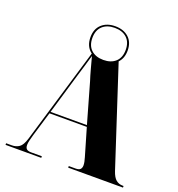

<svg xmlns="http://www.w3.org/2000/svg" viewBox="-153 -1000 1046 1126"><g transform="rotate(20 370.0 -437.0)"><path d="M7 0V-10H43Q69 -10 88.5 -23.5Q108 -37 121 -80L299 -676Q259 -706 259 -764Q259 -816 291 -845Q323 -874 375 -874Q427 -874 459 -845Q491 -816 491 -764Q491 -716 463 -687L663 -75Q675 -39 692.5 -24.5Q710 -10 735 -10H740V0H398V-10H440Q462 -10 470 -19Q478 -28 478 -43Q478 -53 475.5 -65.5Q473 -78 469 -91L419 -262H186L140 -109Q134 -88 130 -71.5Q126 -55 126 -43Q126 -26 134.5 -18Q143 -10 163 -10H230V0ZM375 -664Q423 -664 451 -690Q479 -716 479 -764Q479 -812 451 -838Q423 -864 375 -864Q327 -864 299 -838Q271 -812 271 -764Q271 -716 299 -690Q327 -664 375 -664ZM189 -272H416L345 -521Q336 -548 325.5 -587Q315 -626 305 -663Q295 -628 284.5 -593Q274 -558 263 -522Z"/></g></svg>

Font: Noto Serif Display SemiCondensed Black
Style: Regular
Weight: 900
Width: 4
Designer: Monotype Design Team
Foundry: Monotype Imaging Inc.
Version: Version 2.009